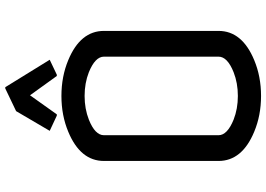

<svg xmlns="http://www.w3.org/2000/svg" viewBox="-161 -839 1010 728"><g transform="rotate(-90 344.0 -475.0)"><path d="M195.3 -151.4Q195.3 -118.2 254.4 -94.2Q295.4 -78.1 344.2 -78.1Q393.1 -78.1 434.1 -94.2Q493.2 -117.7 493.2 -151.4V-585.9Q493.2 -619.1 434.1 -643.1Q393.1 -659.2 344.2 -659.2Q295.4 -659.2 254.4 -643.1Q195.3 -619.6 195.3 -585.9ZM97.7 -151.4Q97.7 -151.4 97.7 -585.9Q97.7 -675.3 208.5 -721.2Q270.5 -747.1 344.2 -747.1Q418 -747.1 480 -721.2Q590.8 -675.3 590.8 -585.9V-151.4Q590.8 -62 480 -16.1Q418 9.8 344.2 9.8Q270.5 9.8 208.5 -16.1Q97.7 -62 97.7 -151.4ZM211.9 -791.5 286.6 -918.9 372.6 -960H377.4L481.4 -791.5L424.8 -764.6H419.9L346.7 -866.2L274.4 -764.6H269.5Z"/></g></svg>

Font: Nova Flat
Style: Book
Weight: 400
Version: Version 2.000